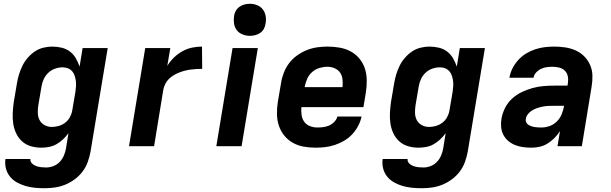

<svg xmlns="http://www.w3.org/2000/svg" viewBox="-20 -775 3240 1018"><path d="M216 223Q190 223 164.5 220.5Q139 218 115 211Q91 204 69.5 192Q48 180 33 161.5Q18 143 11.5 118.5Q5 94 9 68H141Q140 82 149.5 91.5Q159 101 172 105.5Q185 110 198 111.5Q211 113 225 113Q244 113 263.5 105.5Q283 98 297 83Q311 68 319 49Q327 30 330 11L343 -69Q330 -51 314 -36Q298 -21 279.5 -10.5Q261 0 240 4Q219 8 199 8Q170 8 143 0Q116 -8 96.5 -26Q77 -44 65.5 -68.5Q54 -93 50 -120.5Q46 -148 47.5 -176.5Q49 -205 53 -234L70 -334Q74 -358 81 -381Q88 -404 99 -426.5Q110 -449 127 -468.5Q144 -488 164.5 -502Q185 -516 209.5 -522Q234 -528 257 -528Q283 -528 307.5 -522Q332 -516 351 -501.5Q370 -487 382 -466Q394 -445 402 -422L418 -520H551L460 29Q455 56 445.5 83Q436 110 418.5 133.5Q401 157 377 175Q353 193 326 204Q299 215 271.5 219Q244 223 216 223ZM254 -102Q272 -102 290.5 -107Q309 -112 325 -124Q341 -136 350.5 -153.5Q360 -171 363 -189L380 -289Q382 -304 383 -318.5Q384 -333 382 -347Q380 -361 375.5 -374.5Q371 -388 362 -398Q353 -408 340 -413Q327 -418 312 -418Q292 -418 272 -411Q252 -404 236.5 -389.5Q221 -375 212 -355.5Q203 -336 200 -316L183 -216Q180 -196 180.5 -175.5Q181 -155 190 -138Q199 -121 216.5 -111.5Q234 -102 254 -102Z M664 0 750 -520H883L867 -426Q882 -450 902.5 -470Q923 -490 947.5 -503.5Q972 -517 998.5 -522.5Q1025 -528 1051 -528L1052 -410Q1037 -410 1021 -409Q1005 -408 990 -406Q975 -404 959.5 -400Q944 -396 929 -390Q914 -384 900 -375.5Q886 -367 874.5 -355.5Q863 -344 856 -329.5Q849 -315 846 -300L797 0Z M1127 0 1213 -520H1347L1261 0ZM1305 -585Q1285 -585 1266 -592.5Q1247 -600 1235.5 -615Q1224 -630 1221 -650Q1218 -670 1221 -690Q1223 -705 1230.5 -718Q1238 -731 1250.5 -739.5Q1263 -748 1277 -751.5Q1291 -755 1305 -755Q1325 -755 1343.5 -747.5Q1362 -740 1373.5 -725Q1385 -710 1388.5 -690Q1392 -670 1388 -650Q1386 -635 1379 -622Q1372 -609 1359.5 -600.5Q1347 -592 1333 -588.5Q1319 -585 1305 -585Z M1653 8Q1621 8 1590 2.5Q1559 -3 1532.5 -18Q1506 -33 1487 -56.5Q1468 -80 1458.5 -109Q1449 -138 1448.5 -170Q1448 -202 1453 -234L1470 -334Q1474 -361 1484.5 -388.5Q1495 -416 1512.5 -439.5Q1530 -463 1554.5 -480.5Q1579 -498 1606 -509Q1633 -520 1661 -524Q1689 -528 1716 -528Q1749 -528 1780.5 -522.5Q1812 -517 1839 -502.5Q1866 -488 1885.5 -464.5Q1905 -441 1914.5 -412Q1924 -383 1924.5 -350.5Q1925 -318 1920 -286L1907 -207H1578Q1576 -186 1579 -165.5Q1582 -145 1593 -129.5Q1604 -114 1623 -106.5Q1642 -99 1662 -99Q1678 -99 1694 -101Q1710 -103 1725 -109.5Q1740 -116 1752.5 -129Q1765 -142 1769 -157H1897Q1892 -132 1879 -107.5Q1866 -83 1847.5 -63Q1829 -43 1805 -29Q1781 -15 1755.5 -6.5Q1730 2 1704.5 5Q1679 8 1653 8ZM1596 -313H1796Q1798 -334 1796 -354Q1794 -374 1783.5 -389.5Q1773 -405 1754.5 -413Q1736 -421 1716 -421Q1695 -421 1673.5 -414.5Q1652 -408 1635 -393Q1618 -378 1609 -357.5Q1600 -337 1596 -317Z M2216 223Q2190 223 2164.5 220.5Q2139 218 2115 211Q2091 204 2069.5 192Q2048 180 2033 161.5Q2018 143 2011.5 118.5Q2005 94 2009 68H2141Q2140 82 2149.5 91.5Q2159 101 2172 105.5Q2185 110 2198 111.5Q2211 113 2225 113Q2244 113 2263.5 105.5Q2283 98 2297 83Q2311 68 2319 49Q2327 30 2330 11L2343 -69Q2330 -51 2314 -36Q2298 -21 2279.5 -10.5Q2261 0 2240 4Q2219 8 2199 8Q2170 8 2143 0Q2116 -8 2096.5 -26Q2077 -44 2065.5 -68.5Q2054 -93 2050 -120.5Q2046 -148 2047.5 -176.5Q2049 -205 2053 -234L2070 -334Q2074 -358 2081 -381Q2088 -404 2099 -426.5Q2110 -449 2127 -468.5Q2144 -488 2164.5 -502Q2185 -516 2209.5 -522Q2234 -528 2257 -528Q2283 -528 2307.5 -522Q2332 -516 2351 -501.5Q2370 -487 2382 -466Q2394 -445 2402 -422L2418 -520H2551L2460 29Q2455 56 2445.5 83Q2436 110 2418.5 133.5Q2401 157 2377 175Q2353 193 2326 204Q2299 215 2271.5 219Q2244 223 2216 223ZM2254 -102Q2272 -102 2290.5 -107Q2309 -112 2325 -124Q2341 -136 2350.5 -153.5Q2360 -171 2363 -189L2380 -289Q2382 -304 2383 -318.5Q2384 -333 2382 -347Q2380 -361 2375.5 -374.5Q2371 -388 2362 -398Q2353 -408 2340 -413Q2327 -418 2312 -418Q2292 -418 2272 -411Q2252 -404 2236.5 -389.5Q2221 -375 2212 -355.5Q2203 -336 2200 -316L2183 -216Q2180 -196 2180.5 -175.5Q2181 -155 2190 -138Q2199 -121 2216.5 -111.5Q2234 -102 2254 -102Z M2798 8Q2775 8 2753 5Q2731 2 2711 -6Q2691 -14 2675 -27.5Q2659 -41 2649 -60Q2639 -79 2637 -101.5Q2635 -124 2639 -147Q2644 -175 2658 -203Q2672 -231 2695 -252Q2718 -273 2746 -286.5Q2774 -300 2803 -308Q2832 -316 2861 -318.5Q2890 -321 2919 -321H2989L2991 -334Q2994 -353 2990.5 -370.5Q2987 -388 2975 -400Q2963 -412 2945.5 -416.5Q2928 -421 2910 -421Q2894 -421 2879 -419Q2864 -417 2849 -410Q2834 -403 2822.5 -390.5Q2811 -378 2809 -363H2681Q2685 -388 2697 -412Q2709 -436 2727.5 -456.5Q2746 -477 2769 -491Q2792 -505 2817.5 -513.5Q2843 -522 2868.5 -525Q2894 -528 2919 -528Q2949 -528 2978 -523.5Q3007 -519 3032.5 -507.5Q3058 -496 3077.5 -476.5Q3097 -457 3108.5 -431Q3120 -405 3121 -376Q3122 -347 3117 -317L3065 0H2936L2949 -80Q2937 -61 2920.5 -44Q2904 -27 2884 -14.5Q2864 -2 2842 3Q2820 8 2798 8ZM2851 -99Q2873 -99 2895 -107Q2917 -115 2933.5 -132Q2950 -149 2958.5 -170.5Q2967 -192 2971 -214H2919Q2904 -214 2890 -213.5Q2876 -213 2861.5 -210.5Q2847 -208 2832.5 -203.5Q2818 -199 2804.5 -191.5Q2791 -184 2780.5 -171.5Q2770 -159 2768 -145Q2766 -136 2769.5 -127.5Q2773 -119 2780.5 -114Q2788 -109 2796.5 -106Q2805 -103 2814 -101.5Q2823 -100 2832.5 -99.5Q2842 -99 2851 -99Z"/></svg>

Font: Iosevka Aile Extrabold Oblique
Style: Regular
Weight: 800
Italic angle: -9°
Designer: Belleve Invis
Foundry: Belleve Invis
Version: Version 31.1.0; ttfautohint (v1.8.4)